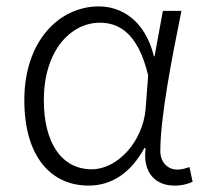

<svg xmlns="http://www.w3.org/2000/svg" viewBox="-20 -567 642 600"><path d="M257 13C329 13 389 -27 431 -104H435C425 -26 467 13 525 13C551 13 569 7 582 1L572 -45C561 -41 547 -37 534 -37C505 -37 481 -59 481 -95C481 -201 517 -385 547 -533H489L463 -391H461C433 -505 358 -547 289 -547C166 -547 56 -440 56 -254C56 -78 139 13 257 13ZM267 -38C172 -38 117 -121 117 -254C117 -410 202 -496 292 -496C344 -496 410 -472 443 -331L435 -226C426 -124 347 -38 267 -38Z"/></svg>

Font: Genne Gothic Light
Style: Regular
Weight: 300
Designer: Ryoko NISHIZUKA (kana & ideographs); Paul D. Hunt (Latin, Greek & Cyrillic); Wenlong ZHANG (bopomofo); Sandoll Communica
Foundry: Adobe Systems Incorporated
Version: Version 1.004;PS 1.004;hotconv 16.6.51;makeotf.lib2.5.65220